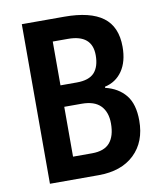

<svg xmlns="http://www.w3.org/2000/svg" viewBox="-81 -780 715 846"><g transform="rotate(-10 276.5 -357.0)"><path d="M264 -714Q380 -714 437 -671.5Q494 -629 494 -539Q494 -473 465.5 -431.5Q437 -390 387 -379V-374Q445 -360 477.5 -320Q510 -280 510 -206Q510 -111 452 -55.5Q394 0 292 0H74V-714ZM268 -419Q323 -419 347 -445.5Q371 -472 371 -523Q371 -615 263 -615H195V-419ZM195 -323V-100H280Q335 -100 360 -129.5Q385 -159 385 -215Q385 -266 357.5 -294.5Q330 -323 273 -323Z"/></g></svg>

Font: Noto Sans Georgian Condensed SemiBold
Style: Regular
Weight: 600
Width: 3
Designer: Monotype Design Team, Akaki Razmadze
Foundry: Google LLC
Version: Version 2.005; ttfautohint (v1.8.4.7-5d5b)